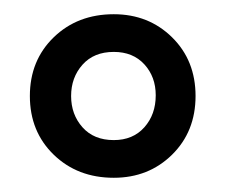

<svg xmlns="http://www.w3.org/2000/svg" viewBox="-20 -613 317 270"><path d="M140 -363Q89 -363 55.5 -395.5Q22 -428 22 -478Q22 -528 55.5 -560.5Q89 -593 140 -593Q189 -593 222 -560.5Q255 -528 255 -478Q255 -428 222 -395.5Q189 -363 140 -363ZM140 -416Q167 -416 183 -434Q199 -452 199 -479Q199 -505 183 -522.5Q167 -540 140 -540Q112 -540 96 -522Q80 -504 80 -478Q80 -452 96 -434Q112 -416 140 -416Z"/></svg>

Font: Rokkitt SemiBold ExtraBold
Style: Regular
Weight: 800
Version: Version 3.103